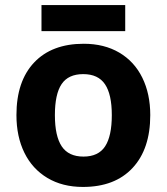

<svg xmlns="http://www.w3.org/2000/svg" viewBox="-20 -729 659 759"><path d="M144 -709H475V-606H144ZM45 -274Q45 -408 115 -482Q185 -556 311 -556Q392 -556 451.5 -521Q511 -486 542.5 -422Q574 -358 574 -274Q574 -140 504 -65Q434 10 308 10Q227 10 167.5 -25.5Q108 -61 76.5 -125Q45 -189 45 -274ZM422 -274Q422 -356 395 -396Q368 -436 309 -436Q250 -436 223.5 -396.5Q197 -357 197 -274Q197 -191 224 -150.5Q251 -110 310 -110Q369 -110 395.5 -150.5Q422 -191 422 -274Z"/></svg>

Font: OpenSansMMV
Style: Bold
Weight: 700
Foundry: Ascender Corporation
Version: Version 4.001